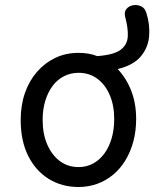

<svg xmlns="http://www.w3.org/2000/svg" viewBox="-20 -731 629 770"><path d="M295 19Q228 19 175.5 -13.5Q123 -46 93 -106Q63 -166 63 -250Q63 -309 80 -358Q97 -407 128.5 -443Q160 -479 202 -499Q244 -519 295 -519Q315 -519 333.5 -516Q352 -513 370 -506Q437 -511 464 -531.5Q491 -552 492.5 -585.5Q494 -619 482 -663Q477 -683 487 -695Q497 -707 513.5 -710Q530 -713 545.5 -706Q561 -699 567 -679Q582 -632 578 -585.5Q574 -539 544 -504Q514 -469 452 -454Q487 -417 506.5 -366.5Q526 -316 526 -254Q526 -206 515 -164.5Q504 -123 483.5 -89Q463 -55 434.5 -31Q406 -7 370.5 6Q335 19 295 19ZM295 -61Q327 -61 353 -75Q379 -89 398 -114.5Q417 -140 427.5 -175.5Q438 -211 438 -254Q438 -308 420 -350Q402 -392 370 -415.5Q338 -439 295 -439Q264 -439 237 -425.5Q210 -412 191 -386.5Q172 -361 161.5 -326.5Q151 -292 151 -250Q151 -194 169.5 -151.5Q188 -109 220 -85Q252 -61 295 -61Z"/></svg>

Font: Playwrite GB S
Style: Regular
Weight: 400
Designer: Veronika Burian, José Scaglione
Foundry: TypeTogether
Version: Version 1.000